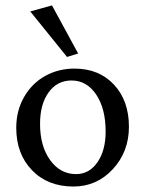

<svg xmlns="http://www.w3.org/2000/svg" viewBox="-20 -681 536 709"><path d="M227.5 -470.7 91.8 -638.7 171.9 -661.1 268.6 -483.4ZM251 7.8Q156.2 7.8 98.1 -52.5Q40 -112.8 40 -209Q40 -272.9 69.3 -323.5Q98.6 -374 147.5 -400.9Q196.3 -427.7 254.9 -427.7Q345.7 -427.7 400.9 -368.4Q456.1 -309.1 456.1 -212.9Q456.1 -120.6 396.7 -56.4Q337.4 7.8 251 7.8ZM260.7 -38.1Q309.6 -38.1 339.8 -81.8Q370.1 -125.5 370.1 -195.3Q370.1 -279.8 335.2 -331.8Q300.3 -383.8 244.1 -383.8Q191.4 -383.8 159.7 -340.1Q127.9 -296.4 127.9 -223.6Q127.9 -141.1 165.3 -89.6Q202.6 -38.1 260.7 -38.1Z"/></svg>

Font: Crimson Pro
Style: Regular
Weight: 400
Designer: Jacques Le Bailly
Foundry: Baron von Fonthausen
Version: Version 1.003